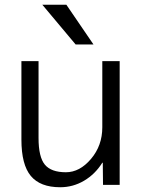

<svg xmlns="http://www.w3.org/2000/svg" viewBox="-20 -777 598 807"><path d="M259 -757 373 -590H298L158 -757ZM142 -520V-197Q142 -117 168.5 -85Q195 -53 257 -53Q315 -53 362.5 -109Q410 -165 410 -242V-520H483V0H413L412 -93H410Q380 -45 333.5 -17.5Q287 10 233 10Q149 10 109.5 -37.5Q70 -85 70 -190V-520Z"/></svg>

Font: Mplus 1p
Style: Regular
Weight: 400
Version: Version 1.061